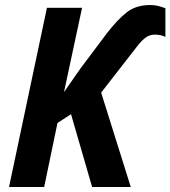

<svg xmlns="http://www.w3.org/2000/svg" viewBox="-20 -745 679 765"><path d="M16 0 167 -714H307L235 -378L299 -470L404 -610Q447 -666 484.5 -695.5Q522 -725 578 -725Q596 -725 611.5 -721Q627 -717 639 -712V-598Q631 -602 620.5 -604.5Q610 -607 597 -607Q577 -607 561.5 -596Q546 -585 530 -565L383 -376L501 0H347L263 -290L209 -255L156 0Z"/></svg>

Font: Noto Sans SemiCondensed
Style: Bold Italic
Weight: 700
Width: 4
Italic angle: -12°
Designer: Monotype Design Team
Foundry: Monotype Imaging Inc.
Version: Version 2.013; ttfautohint (v1.8.4.7-5d5b)